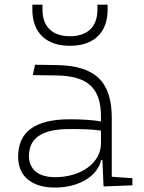

<svg xmlns="http://www.w3.org/2000/svg" viewBox="-20 -803 626 832"><path d="M428.7 4.9 553.7 0V-30.8L464.4 -37.1V-291.5C464.4 -449.7 392.6 -518.6 224.6 -521L131.8 -522.5L122.1 -477.5L224.6 -476.1C359.9 -474.1 417.5 -421.9 417.5 -297.9V-276.9C381.3 -283.2 333 -286.1 282.2 -286.1C132.8 -286.1 58.6 -232.4 58.6 -124C58.6 -39.1 116.7 9.8 218.8 9.8C322.8 9.8 403.8 -41 418 -109.4H423.8ZM417.5 -236.8V-181.2C417.5 -98.1 332 -35.2 218.8 -35.2C147 -35.2 105.5 -68.4 105.5 -127.4C105.5 -205.1 163.1 -243.7 279.8 -243.7C324.2 -243.7 376.5 -243.7 417.5 -236.8ZM283.2 -604.5C386.7 -604.5 446.3 -661.6 446.3 -761.7V-782.7H402.3V-761.7C402.3 -687.5 359.9 -646 283.2 -646C206.5 -646 164.1 -687.5 164.1 -761.7V-782.7H120.1V-761.7C120.1 -661.6 179.7 -604.5 283.2 -604.5Z"/></svg>

Font: Cascadia Code PL ExtraLight
Style: Regular
Weight: 200
Monospace: yes
Designer: Aaron Bell
Foundry: Saja Typeworks
Version: Version 2404.023